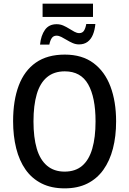

<svg xmlns="http://www.w3.org/2000/svg" viewBox="-20 -1025 709 1055"><path d="M200 -780Q205 -830 227 -861Q249 -892 291 -892Q311 -892 328 -884.5Q345 -877 360 -867.5Q375 -858 389 -850.5Q403 -843 415 -843Q433 -843 441.5 -856.5Q450 -870 454 -893H504Q501 -860 490.5 -834.5Q480 -809 461 -795Q442 -781 414 -781Q396 -781 379 -788.5Q362 -796 346.5 -805.5Q331 -815 317 -822Q303 -829 291 -829Q274 -829 265 -816.5Q256 -804 251 -780ZM214 -932V-1005H491V-932ZM618 -358Q618 -276 600.5 -208.5Q583 -141 548 -92Q513 -43 460 -16.5Q407 10 335 10Q262 10 208.5 -17Q155 -44 120.5 -93Q86 -142 69 -210Q52 -278 52 -359Q52 -473 83 -555Q114 -637 177 -681Q240 -725 336 -725Q431 -725 493.5 -678.5Q556 -632 587 -549.5Q618 -467 618 -358ZM164 -358Q164 -270 182 -208.5Q200 -147 238.5 -114.5Q277 -82 335 -82Q394 -82 431.5 -114Q469 -146 487 -208Q505 -270 505 -358Q505 -490 464.5 -561.5Q424 -633 336 -633Q277 -633 238.5 -601Q200 -569 182 -507.5Q164 -446 164 -358Z"/></svg>

Font: Noto Sans Display SemiCondensed Medium
Style: Regular
Weight: 500
Width: 4
Designer: Monotype Design Team
Foundry: Monotype Imaging Inc.
Version: Version 2.003